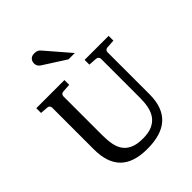

<svg xmlns="http://www.w3.org/2000/svg" viewBox="-258 -1070 1228 1228"><g transform="rotate(-45 356.0 -456.0)"><path d="M627 -624Q616.2 -623 611.1 -616.2Q606 -609.4 606 -602.1V-222.2Q606 -160.6 589.4 -115.7Q572.8 -70.8 540.3 -41.5Q507.8 -12.2 459.7 2Q411.6 16.1 349.1 16.1Q225.1 16.1 165 -43.9Q105 -104 105 -222.2V-602.1Q105 -609.4 99.9 -616.2Q94.7 -623 84 -624L30.8 -627.9V-670.9H285.2V-627.9L228 -624Q217.3 -623 212.2 -616.2Q207 -609.4 207 -602.1V-248Q207 -204.1 213.9 -167.7Q220.7 -131.3 239.3 -105.5Q257.8 -79.6 290.8 -65.2Q323.7 -50.8 376 -50.8Q427.7 -50.8 460.9 -65.9Q494.1 -81.1 513.2 -107.7Q532.2 -134.3 539.6 -170.4Q546.9 -206.5 546.9 -248V-602.1Q546.9 -609.4 541.3 -616.2Q535.6 -623 524.9 -624L467.8 -627.9V-670.9H685.1V-627.9ZM397.5 -746.1 245.6 -843.3Q234.9 -850.1 228.8 -859.9Q222.7 -869.6 222.7 -883.3Q222.7 -891.1 225.1 -899.2Q227.5 -907.2 232.9 -913.6Q238.3 -919.9 247.1 -924.1Q255.9 -928.2 268.6 -928.2Q279.3 -928.2 286.6 -926.5Q293.9 -924.8 299.8 -921.4Q305.7 -918 310.5 -912.8Q315.4 -907.7 320.8 -901.4L454.6 -746.1Z"/></g></svg>

Font: Charis SIL
Style: Regular
Weight: 400
Foundry: SIL International
Version: Version 4.112